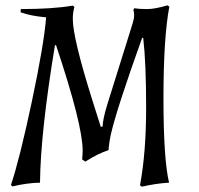

<svg xmlns="http://www.w3.org/2000/svg" viewBox="-20 -685 745 720"><path d="M253 -614Q253 -542 327 -307L358 -209L365 -211Q365 -236 382 -292L477 -596Q483 -615 483 -628Q483 -641 480 -647L483 -654Q502 -651 531.5 -651Q561 -651 608 -665L615 -660Q593 -544 593 -316Q593 -88 614 0Q564 3 512 15L505 10Q528 -113 528 -281.5Q528 -450 517 -543H513Q417 -275 396 -182Q389 -151 387 -122Q349 -110 300 -79L288 -87Q290 -109 290 -120Q290 -217 190 -516L186 -515Q132 -188 130 0Q81 1 27 14L21 9Q54 -90 99.5 -304.5Q145 -519 153 -620Q95 -625 57 -639L58 -651Q179 -651 253 -664L259 -659Q253 -638 253 -614Z"/></svg>

Font: Almendra
Style: Italic
Weight: 400
Italic angle: -12°
Designer: Ana Sanfelippo
Foundry: Ana Sanfelippo
Version: Version 1.004